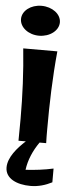

<svg xmlns="http://www.w3.org/2000/svg" viewBox="-64 -780 395 1043"><g transform="rotate(5 133.5 -259.0)"><path d="M261 126C211 137 161 143 110 146C117 92 140 39 173 -8H209C208 -33 208 -58 208 -83C208 -223 212 -365 226 -510H40C53 -384 59 -256 59 -127C59 -88 58 -48 58 -8H98C53 33 6 87 6 142C6 203 70 231 144 231C187 231 226 219 261 201ZM226 -668C226 -713 178 -749 119 -749C61 -749 14 -713 14 -668C14 -623 61 -586 119 -586C178 -586 226 -623 226 -668Z"/></g></svg>

Font: Galindo
Style: Regular
Weight: 400
Designer: Astigmatic (AOETI)
Foundry: Astigmatic (AOETI)
Version: Version 1.000